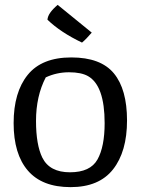

<svg xmlns="http://www.w3.org/2000/svg" viewBox="-20 -756 578 789"><path d="M357 -622Q334 -595 317 -581Q229 -623 175 -675Q176 -689 186.5 -704Q197 -719 217 -736ZM410 -250Q410 -404 342 -443Q314 -459 263.5 -459Q213 -459 168 -438Q128 -361 128 -259Q128 -161 154 -108Q184 -48 267.5 -48Q351 -48 380.5 -100.5Q410 -153 410 -250ZM36 -250Q36 -377 94 -448.5Q152 -520 273 -520Q394 -520 448 -454.5Q502 -389 502 -261Q502 -133 444.5 -60Q387 13 270 13Q153 13 94.5 -55Q36 -123 36 -250Z"/></svg>

Font: Inika
Style: Regular
Weight: 400
Designer: Constanza Artigas Preller
Foundry: Constanza Artigas Preller
Version: Version 1.001